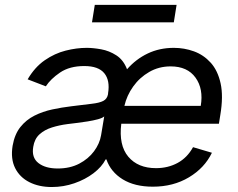

<svg xmlns="http://www.w3.org/2000/svg" viewBox="-20 -747 965 780"><path d="M600.9 11.4Q527 11.4 478.3 -18.6Q429.7 -48.7 412.3 -99.4H409.1Q393.5 -68.9 359.9 -43.3Q326.3 -17.8 282.1 -2.5Q237.9 12.8 190.3 12.8Q138.5 12.8 99.4 -6.9Q60.4 -26.6 41.5 -64.1Q22.7 -101.6 31.2 -154.8Q39.4 -201.7 62.9 -231Q86.3 -260.3 119.9 -277.2Q153.4 -294 192.3 -302.4Q231.2 -310.7 269.9 -315.3Q320.3 -321.7 351.9 -325.3Q383.5 -328.8 399.5 -337Q415.5 -345.2 419 -365.1V-367.9Q427.6 -420.1 403.8 -449.4Q380 -478.7 322.4 -478.7Q262.8 -478.7 224.1 -452.4Q185.4 -426.1 166.2 -396.3L92.3 -424.7Q121.4 -474.4 161.9 -502.3Q202.4 -530.2 246.8 -541.4Q291.2 -552.6 332.4 -552.6Q358.3 -552.6 391 -546.7Q423.7 -540.8 452.6 -522.2Q481.5 -503.6 496.1 -465.6Q532 -506.7 580.1 -529.7Q628.2 -552.6 686.1 -552.6Q728.7 -552.6 767.9 -538.4Q807.2 -524.1 835.9 -492.4Q864.7 -460.6 876.2 -408.4Q887.8 -356.2 875 -279.8L869.3 -244.3H472.7Q462 -157 501.2 -110.4Q540.5 -63.9 613.6 -63.9Q662.6 -63.9 701.7 -85.2Q740.8 -106.5 764.2 -149.1L840.9 -126.4Q811.1 -64.6 747.5 -26.6Q683.9 11.4 600.9 11.4ZM214.5 -62.5Q264.2 -62.5 301.7 -82Q339.1 -101.6 362 -132.5Q384.9 -163.4 390.6 -197.4L403.4 -274.1Q397 -267.8 378.2 -262.6Q359.4 -257.5 335.8 -253.7Q312.1 -250 290 -247.3Q267.8 -244.7 254.3 -242.9Q220.9 -238.6 190.9 -229.2Q160.9 -219.8 140.4 -201.2Q120 -182.5 115.1 -150.6Q107.6 -106.9 136 -84.7Q164.4 -62.5 214.5 -62.5ZM485.4 -316.8H795.5Q807.2 -386 774.3 -431.6Q741.5 -477.3 673.3 -477.3Q625.4 -477.3 586.3 -454.7Q547.2 -432.2 521.1 -395.6Q495 -359 485.4 -316.8ZM697.4 -727.3 686.1 -656.2H353.7L365.1 -727.3Z"/></svg>

Font: Inter UI
Style: Italic
Weight: 400
Italic angle: -9.39999°
Designer: Rasmus Andersson
Foundry: rsms
Version: 3.2;8d6f07862